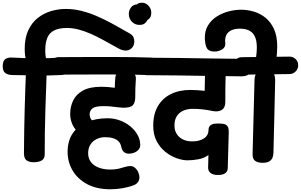

<svg xmlns="http://www.w3.org/2000/svg" viewBox="-92 -1190 2222 1418"><path d="M938 -1006.1Q904.9 -1006.1 882.2 -1029.4Q859.4 -1052.8 859.4 -1087.9Q859.4 -1112.1 874.8 -1134.1Q890.2 -1156 919.6 -1157.8Q924.6 -1163.3 933.8 -1166.6Q943 -1169.9 959.7 -1169.9Q983.7 -1169.9 1004.5 -1147.7Q1025.3 -1125.4 1025.3 -1095.4Q1025.3 -1075 1017.9 -1062.4Q1010.4 -1049.8 995.6 -1040.4Q990 -1028.1 977 -1017.1Q964 -1006.1 938 -1006.1ZM170.4 -668.4Q142 -668.4 124.2 -687.1Q106.4 -705.8 101.1 -732.4Q95.9 -758.4 93.2 -781.7Q90.4 -804.9 90.4 -828.2Q90.4 -910 116.8 -966.4Q143.1 -1022.9 187.1 -1057.5Q231.1 -1092.1 285 -1108.1Q338.9 -1124 394.6 -1124Q451.2 -1124 506.8 -1110.3Q562.4 -1096.7 618.9 -1072.8Q675.3 -1049 734.1 -1016.9Q792.9 -984.9 855.9 -948.7Q887.4 -931.7 893.7 -915.2Q899.9 -898.7 899.9 -884.4Q899.9 -853.4 881.2 -835.1Q862.6 -816.7 836.9 -816.7Q811.6 -816.7 785.3 -831.2Q759.1 -845.7 728.9 -862.1Q696.2 -880.8 657.1 -901.9Q617.9 -923 575.6 -941.4Q533.3 -959.9 489.5 -971.7Q445.7 -983.4 403.2 -983.4Q344.2 -983.4 308.6 -965.7Q273 -947.9 257.6 -910.9Q242.1 -873.9 242.1 -814.2Q242.1 -800.8 243.4 -787.4Q244.8 -774.1 247.4 -758.8Q248.2 -756.2 248.2 -753.1Q248.2 -749.9 248.2 -747.1Q248.2 -714.9 225.7 -691.7Q203.2 -668.4 170.4 -668.4ZM156.8 8.1Q122.2 8.1 103.6 -6.3Q84.9 -20.8 84.9 -57.6Q85.9 -223.4 90.2 -380.2Q94.4 -536.9 101.4 -702.6Q103.2 -730.4 123.2 -744.5Q143.1 -758.6 176.1 -758.6Q256.4 -758.6 254.1 -697.2Q247.9 -531.6 243 -373.6Q238.1 -215.6 238.1 -48.9Q238.1 -18.2 216.1 -5.1Q194.1 8.1 156.8 8.1ZM-3.4 -635.9Q-35.4 -636.9 -54.2 -651.6Q-73 -666.3 -72 -704.7Q-70.2 -744 -50.2 -755.4Q-30.1 -766.8 0.9 -764.8Q183 -754.1 365.1 -764.8Q396.1 -766.8 413.6 -752.8Q431.1 -738.9 429.3 -700.3Q428.3 -660.4 410.1 -649.1Q391.8 -637.7 360.8 -635.9Q270.2 -631.3 179.1 -632.8Q87.9 -634.3 -3.4 -635.9Z M723 207.9Q621.9 207.9 551.1 169.7Q480.3 131.4 443.7 68.4Q407.1 5.3 407.3 -69.1Q407.8 -152.8 446.8 -207.7Q485.9 -262.7 552.4 -289.6Q618.9 -316.6 702.1 -316.6Q751.1 -316.6 794.5 -300.2Q837.9 -283.9 871.7 -255.8Q905.6 -227.7 924.7 -192.4Q943.9 -157.2 943.7 -118.7Q943.7 -97.7 930 -83.1Q916.3 -68.6 897 -61.7Q877.7 -54.9 859.6 -54.9Q838.8 -54.9 824.3 -66.4Q809.9 -77.9 803.2 -106.3Q798.9 -130.8 783.4 -146.2Q768 -161.7 743.2 -169.2Q718.3 -176.8 684.8 -176.8Q650.1 -176.8 621.6 -162.9Q593.1 -149 576.2 -122.9Q559.2 -96.9 559 -58.7Q558.8 -20 579.9 7.3Q601 34.6 638.4 48.4Q675.8 62.2 723 62.2Q759.2 62.2 784.2 55.9Q809.2 49.7 829.1 43.4Q849 37.2 868.3 36.3Q888.6 35.4 904.1 48.6Q919.7 61.7 928.7 81.3Q937.7 101 937.7 121Q937.7 140.6 926.2 155.8Q914.8 171 894.4 178.3Q856.6 192.8 811.3 200.3Q766 207.9 723 207.9ZM523.1 -202.9Q487.2 -202.9 466.9 -232.7Q446.1 -257.9 436.2 -287.9Q426.3 -318 426.3 -348.9Q426.3 -402.3 448.5 -448.1Q470.7 -493.8 521.2 -521.6Q571.8 -549.3 658.4 -549.3Q679.7 -549.3 706.1 -547.2Q732.6 -545 755.8 -541.7Q755.8 -561.1 757 -581.3Q758.2 -601.4 759.9 -619.4Q761.9 -642.8 783.5 -654.2Q805.1 -665.6 835.1 -665.6Q870.7 -665.6 892 -650.1Q913.3 -634.7 911.6 -610.3Q909.1 -576.4 907.9 -540.4Q906.7 -504.3 906.7 -468.1Q905.9 -432.1 889.3 -413.1Q872.7 -394.1 816.8 -394.3Q794.3 -395.4 774 -398.1Q753.7 -400.8 729.5 -403.5Q705.3 -406.2 671.4 -406.2Q612.4 -406.2 591.3 -389.7Q570.1 -373.1 570.1 -346.1Q570.1 -323.4 581.8 -308.3Q593.6 -293.1 608.4 -281.6Q623.2 -270.1 633.2 -255.1Q628.9 -239.1 608.3 -227.3Q587.7 -215.6 563.5 -209.2Q539.3 -202.9 523.1 -202.9ZM1018.8 -635.4Q965.2 -637.4 895.7 -638.6Q826.1 -639.7 749.5 -639.8Q672.9 -639.9 597.4 -639.9Q521.9 -639.9 455.7 -639.4Q389.4 -638.9 340.6 -638.9Q313.7 -638.9 299.3 -656.8Q285 -674.7 285 -703.3Q285 -732.8 299.3 -750.4Q313.7 -768 340.6 -768Q388.4 -768 455.2 -768.5Q521.9 -769 597.8 -769.1Q673.7 -769.2 750.7 -769.1Q827.7 -769 897.7 -767.9Q967.8 -766.8 1022.1 -764.8Q1075.9 -762.8 1075.9 -700.1Q1075.9 -664.3 1059.8 -649.5Q1043.7 -634.7 1018.8 -635.4Z M1517 102.3Q1482.7 102.3 1463.4 87.9Q1444.1 73.4 1445.1 45.8L1447.3 -45Q1414.7 -21.2 1372.7 -13.6Q1330.8 -6 1292.9 -6Q1257.1 -6 1213.4 -21.2Q1169.7 -36.3 1130.1 -67.8Q1090.6 -99.2 1065.1 -147.4Q1039.7 -195.6 1039.7 -262.1Q1039.7 -347 1073.6 -405.4Q1107.6 -463.9 1169.3 -494.8Q1231.1 -525.8 1314.1 -525.8Q1336.3 -525.8 1366.4 -523.9Q1396.6 -522.1 1419.7 -519.2Q1420.4 -558.4 1421.1 -594.8Q1421.7 -631.1 1423.1 -671Q1424.9 -702.2 1446.7 -723.7Q1468.6 -745.1 1499.3 -745.1Q1534.1 -745.1 1555.3 -720.5Q1576.6 -695.9 1575.6 -665.4Q1574.3 -625.6 1573.2 -586.3Q1572.1 -547 1572.1 -509.7Q1572.1 -472.4 1572.1 -437.6Q1572.1 -393.8 1544.8 -377.6Q1517.6 -361.4 1474.6 -370.8Q1438.2 -378.8 1401.6 -382.5Q1365 -386.2 1331.4 -386.2Q1293.4 -386.2 1262.8 -373.2Q1232.1 -360.1 1214.3 -332.9Q1196.4 -305.7 1196.4 -262.1Q1196.4 -227.3 1213.1 -200.9Q1229.7 -174.4 1259.1 -160.1Q1288.4 -145.8 1325.8 -145.8Q1382.1 -145.8 1415.2 -168.3Q1448.3 -190.9 1448.3 -232.6Q1448.3 -254.3 1464.4 -266.1Q1480.6 -277.9 1517.7 -277.9Q1544.9 -277.9 1562.7 -274.1Q1580.4 -270.3 1589.3 -256Q1598.2 -241.7 1597.4 -209.7L1589.9 54.2Q1588.9 76 1571.5 89.2Q1554.1 102.3 1517 102.3ZM1693.2 -626.3Q1583.3 -627.1 1463.3 -629Q1343.3 -630.9 1224.3 -632.8Q1105.3 -634.7 996.2 -634.7Q963.2 -634.7 947.1 -647.8Q931 -661 932 -699.3Q933.8 -739.4 949.9 -751.6Q966 -763.8 996.2 -763.8Q1106.1 -763.8 1226 -761.9Q1345.9 -760 1465.1 -758.2Q1584.3 -756.4 1693.2 -755.4Q1726.8 -756.4 1742.9 -743.7Q1759 -730.9 1759 -692.6Q1759.8 -652.7 1743.3 -639.9Q1726.8 -627.1 1693.2 -626.3Z M1875.3 -669.1Q1852.2 -669.1 1833.3 -681.7Q1814.3 -694.2 1804.6 -715.2Q1794.8 -736.1 1798.3 -759.4Q1801.6 -782.3 1803.2 -802.2Q1804.8 -822.1 1804.8 -838.8Q1804.8 -891.7 1789.4 -922.1Q1774.1 -952.4 1746.3 -965.4Q1718.4 -978.4 1680.3 -978.4Q1647.8 -978.4 1622.8 -968.9Q1597.8 -959.3 1584.2 -939.5Q1570.7 -919.7 1570.7 -888.7Q1570.7 -885.1 1571.2 -880.8Q1571.8 -876.4 1572 -872.3Q1574.8 -841.1 1549 -825.2Q1523.2 -809.3 1491.8 -809.3Q1457.2 -809.3 1441.7 -826.4Q1426.1 -843.6 1421.7 -889.3Q1421.2 -892.9 1421 -896.6Q1420.8 -900.3 1420.8 -904.2Q1419 -961.8 1444.1 -1002.3Q1469.1 -1042.9 1509.7 -1068.5Q1550.3 -1094.1 1597.8 -1106.2Q1645.3 -1118.2 1689 -1118.2Q1735.2 -1118.2 1782.1 -1104.5Q1829 -1090.8 1867.9 -1059.7Q1906.9 -1028.7 1931.2 -976.3Q1955.4 -923.9 1955.4 -846.3Q1955.4 -821.3 1953.1 -792.9Q1950.7 -764.6 1944.7 -733.3Q1939.3 -706.4 1921.6 -687.8Q1903.8 -669.1 1875.3 -669.1ZM1846.3 12.4Q1811.8 12.4 1792.2 -2Q1772.7 -16.4 1773.4 -53L1787.7 -599.6Q1789.4 -644.2 1811.2 -655.4Q1832.9 -666.6 1863.9 -666.6Q1887 -666.6 1904.7 -662.4Q1922.3 -658.3 1931.7 -641.9Q1941.1 -625.4 1940.1 -588.1L1927.7 -64.7Q1927.7 -44.9 1921.1 -27Q1914.4 -9.1 1897.2 1.7Q1879.9 12.4 1846.3 12.4ZM1693.2 -638.4Q1668.1 -637.7 1648.1 -655.6Q1628 -673.4 1628 -703.1Q1628 -729.2 1646.7 -747.9Q1665.3 -766.6 1691.4 -767.6L2045.2 -771.9Q2070.1 -772.7 2090.2 -754.8Q2110.2 -736.9 2110.2 -707.4Q2110.2 -681.3 2091.6 -662.6Q2072.9 -643.8 2046.8 -643Z"/></svg>

Font: Playpen Sans Deva
Style: Regular
Weight: 400
Designer: Pooja Saxena, Gunjan Panchal, Laura Meseguer, Veronika Burian, José Scaglione
Foundry: TypeTogether
Version: Version 2.000